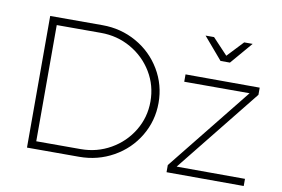

<svg xmlns="http://www.w3.org/2000/svg" viewBox="-77 -871 1473 1004"><g transform="rotate(10 659.0 -369.0)"><path d="M757 -349Q757 -254 709 -173.5Q661 -93 578 -46.5Q495 0 397 0H120V-699H398Q496 -699 578.5 -652.5Q661 -606 709 -525.5Q757 -445 757 -349ZM714 -349Q714 -434 671.5 -504.5Q629 -575 556.5 -616.5Q484 -658 397 -658H162V-41H398Q484 -41 556.5 -82.5Q629 -124 671.5 -194.5Q714 -265 714 -349ZM870 -521 1264 -520V-482L908 -38L1271 -37V1L861 0V-38L1217 -482H870ZM1143 -739H1188L1088 -622H1038L938 -739H983L1063 -654Z"/></g></svg>

Font: Argentum Sans ExtraLight
Style: Regular
Weight: 275
Designer: Julieta Ulanovsky (Modified by Cristiano Sobral)
Foundry: Julieta Ulanovsky
Version: Version 1.000; ttfautohint (v1.5.65-e2d9)